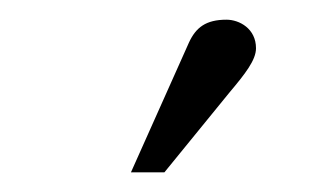

<svg xmlns="http://www.w3.org/2000/svg" viewBox="-20 -682 317 195"><path d="M113 -507H147L213 -588C229 -607 240 -621 240 -633C240 -653 223 -662 210 -662C189 -662 179 -654 172 -639Z"/></svg>

Font: XITS Math
Style: Regular
Weight: 400
Designer: MicroPress Inc., with final additions and corrections provided by Coen Hoffman, Elsevier (retired)
Version: Version 1.302